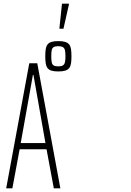

<svg xmlns="http://www.w3.org/2000/svg" viewBox="-20 -1036 723 1056"><path d="M14 0 141 -688H185L312 0H276L236 -215H88L48 0ZM94 -249H230L164 -624H161ZM300 -643Q277 -643 263 -647.5Q249 -652 241.5 -661.5Q234 -671 231.5 -687Q229 -703 229 -727Q229 -750 231.5 -766Q234 -782 241.5 -791.5Q249 -801 263 -805.5Q277 -810 300 -810Q324 -810 338.5 -805.5Q353 -801 360.5 -791.5Q368 -782 370.5 -766Q373 -750 373 -727Q373 -703 370.5 -687Q368 -671 360.5 -661.5Q353 -652 338.5 -647.5Q324 -643 300 -643ZM300 -671Q317 -671 325.5 -676Q334 -681 337 -693Q340 -705 340 -727Q340 -749 337 -760.5Q334 -772 325.5 -777Q317 -782 300 -782Q284 -782 275.5 -777Q267 -772 264.5 -760.5Q262 -749 262 -727Q262 -705 264.5 -693Q267 -681 275.5 -676Q284 -671 300 -671ZM307 -878V-883L321 -1016H359V-1011L329 -878Z"/></svg>

Font: Saira UltraCondensed Thin
Style: Regular
Weight: 250
Width: 1
Designer: Hector Gatti with collaboration of the Omnibus-Type team
Foundry: Omnibus-Type
Version: Version 1.101